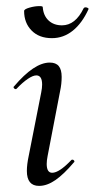

<svg xmlns="http://www.w3.org/2000/svg" viewBox="-20 -600 310 629"><path d="M222 -68Q189 -29 161.5 -10Q134 9 108 9Q68 9 68 -40Q68 -61 74 -89L115 -297Q118 -312 118 -323Q118 -353 99 -353Q88 -353 71 -341.5Q54 -330 34 -309Q33 -308 31 -308Q28 -308 25.5 -311.5Q23 -315 26 -317Q92 -395 143 -395Q163 -395 172.5 -383.5Q182 -372 182 -348Q182 -325 177 -302L136 -89Q133 -74 133 -63Q133 -34 151 -34Q174 -34 214 -76Q215 -77 217 -77Q221 -77 223 -73.5Q225 -70 222 -68ZM260 -576Q264 -576 267.5 -574Q271 -572 270 -570Q249 -524 218.5 -499.5Q188 -475 150 -475Q108 -475 83.5 -500Q59 -525 59 -564Q59 -570 76.5 -575Q94 -580 109 -580Q120 -580 120 -577Q122 -549 139 -533Q156 -517 183 -517Q227 -517 254 -573Q256 -576 260 -576Z"/></svg>

Font: CormorantInfant-MediumItalic
Style: Italic
Weight: 500
Italic angle: -10°
Designer: Christian Thalmann (Catharsis Fonts)
Foundry: Catharsis Fonts
Version: Version 3.303